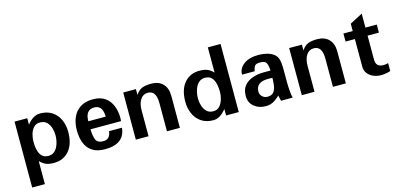

<svg xmlns="http://www.w3.org/2000/svg" viewBox="-70 -1082 3567 1710"><g transform="rotate(-15 1713.5 -227.5)"><path d="M377.9 -223.6Q377.9 -199.2 372.6 -171.4Q367.2 -143.6 355 -118.7Q342.8 -93.8 321.8 -77.6Q300.8 -61.5 269.5 -61.5Q172.9 -61.5 172.9 -219.7Q172.9 -249 182.1 -284.2Q191.4 -319.3 213.4 -344.2Q235.4 -369.1 273.4 -369.1Q311.5 -369.1 334.5 -346.7Q357.4 -324.2 367.7 -291Q377.9 -257.8 377.9 -223.6ZM495.1 -223.6Q495.1 -287.1 471.7 -337.4Q448.2 -387.7 403.3 -417Q358.4 -446.3 293.9 -446.3Q229.5 -446.3 173.8 -375V-434.6H56.6V172.9H173.8V-39.1Q204.1 -9.8 231 1Q257.8 11.7 301.8 11.7Q389.6 11.7 442.4 -50.3Q495.1 -112.3 495.1 -223.6Z M852.5 -267.6H692.4Q692.4 -373 773.4 -373Q845.7 -373 851.6 -284.2Q852.5 -280.3 852.5 -276.4Q852.5 -272.5 852.5 -267.6ZM966.8 -134.8H847.7Q838.9 -61.5 776.4 -61.5Q722.7 -61.5 708 -97.2Q693.4 -132.8 692.4 -193.4H973.6Q974.6 -201.2 975.1 -209.5Q975.6 -217.8 975.6 -226.6Q975.6 -283.2 956.1 -333.5Q936.5 -383.8 894 -415Q851.6 -446.3 780.3 -446.3Q710.9 -446.3 664.6 -416.5Q618.2 -386.7 595.2 -334.5Q572.3 -282.2 572.3 -214.8Q572.3 -152.3 591.3 -100.6Q610.4 -48.8 654.8 -18.6Q699.2 11.7 773.4 11.7Q952.1 11.7 966.8 -134.8Z M1464.8 0V-295.9Q1464.8 -366.2 1426.3 -406.2Q1387.7 -446.3 1318.4 -446.3Q1267.6 -446.3 1234.9 -433.6Q1202.1 -420.9 1175.8 -380.9V-434.6H1058.6V0H1175.8V-238.3Q1175.8 -301.8 1200.7 -338.9Q1225.6 -376 1268.6 -376Q1345.7 -376 1345.7 -260.7V0Z M1892.6 -214.8Q1892.6 -185.5 1882.8 -150.9Q1873 -116.2 1851.1 -90.8Q1829.1 -65.4 1791 -65.4Q1753.9 -65.4 1731 -87.9Q1708 -110.4 1697.8 -144Q1687.5 -177.7 1687.5 -210.9Q1687.5 -235.4 1692.9 -263.2Q1698.2 -291 1710.4 -315.9Q1722.7 -340.8 1743.7 -356.9Q1764.6 -373 1795.9 -373Q1892.6 -373 1892.6 -214.8ZM2007.8 0V-627.9H1890.6V-395.5Q1864.3 -423.8 1835 -435.1Q1805.7 -446.3 1763.7 -446.3Q1675.8 -446.3 1623.5 -384.3Q1571.3 -322.3 1571.3 -210.9Q1571.3 -151.4 1593.8 -100.6Q1616.2 -49.8 1661.1 -19Q1706.1 11.7 1772.5 11.7Q1834 11.7 1890.6 -59.6V0Z M2376 -216.8Q2376 -177.7 2370.6 -143.1Q2365.2 -108.4 2347.2 -86.9Q2329.1 -65.4 2291 -65.4Q2262.7 -65.4 2243.2 -84.5Q2223.6 -103.5 2223.6 -128.9Q2223.6 -217.8 2335 -217.8Q2346.7 -217.8 2356.9 -217.8Q2367.2 -217.8 2376 -216.8ZM2504.9 0Q2498 -25.4 2494.6 -67.4Q2491.2 -109.4 2491.2 -156.2V-252.9Q2491.2 -328.1 2481.4 -358.4Q2470.7 -392.6 2442.4 -411.6Q2414.1 -430.7 2377.9 -438.5Q2341.8 -446.3 2308.6 -446.3Q2221.7 -446.3 2171.9 -409.2Q2122.1 -372.1 2122.1 -314.5H2238.3Q2244.1 -345.7 2255.4 -361.8Q2266.6 -377.9 2305.7 -377.9Q2351.6 -377.9 2363.3 -352.5Q2375 -327.1 2376 -284.2H2311.5Q2262.7 -284.2 2214.8 -269Q2167 -253.9 2135.7 -218.3Q2104.5 -182.6 2104.5 -121.1Q2104.5 -60.5 2147.9 -24.4Q2191.4 11.7 2253.9 11.7Q2280.3 11.7 2299.8 5.9Q2319.3 0 2339.4 -13.2Q2359.4 -26.4 2385.7 -50.8Q2387.7 -41 2391.6 -24.4Q2395.5 -7.8 2397.5 0Z M2995.1 0V-295.9Q2995.1 -366.2 2956.5 -406.2Q2918 -446.3 2848.6 -446.3Q2797.9 -446.3 2765.1 -433.6Q2732.4 -420.9 2706.1 -380.9V-434.6H2588.9V0H2706.1V-238.3Q2706.1 -301.8 2731 -338.9Q2755.9 -376 2798.8 -376Q2876 -376 2876 -260.7V0Z M3405.3 -3.9V-77.1Q3385.7 -70.3 3361.3 -70.3Q3292 -70.3 3292 -138.7V-360.4H3396.5V-434.6H3292V-563.5L3174.8 -502V-434.6H3088.9V-360.4H3174.8V-105.5Q3174.8 -69.3 3195.3 -43Q3215.8 -16.6 3248.5 -2.9Q3281.2 10.7 3315.4 10.7Q3363.3 10.7 3405.3 -3.9Z"/></g></svg>

Font: Namkio Khamti Book
Style: Bold
Weight: 800
Designer: Debbi Hosken
Foundry: SIL International
Version: Version 3.917